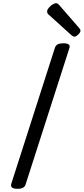

<svg xmlns="http://www.w3.org/2000/svg" viewBox="-20 -1164 522 1198"><path d="M89 14Q67 14 56.5 7Q46 0 50 -16L323 -867Q328 -881 340.5 -887.5Q353 -894 375 -894Q398 -894 408 -887Q418 -880 413 -864L140 -14Q136 0 124 7Q112 14 89 14ZM444 -935Q440 -935 435 -938Q430 -941 425 -945L289 -1068Q279 -1076 276.5 -1081Q274 -1086 274 -1093Q274 -1103 284 -1115Q294 -1127 307 -1135.5Q320 -1144 330 -1144Q336 -1144 340 -1141Q344 -1138 349 -1133L474 -989Q480 -982 481 -979Q482 -976 482 -972Q482 -962 468 -948.5Q454 -935 444 -935Z"/></svg>

Font: Playwrite HR
Style: Regular
Weight: 400
Designer: Veronika Burian, José Scaglione
Foundry: TypeTogether
Version: Version 1.002